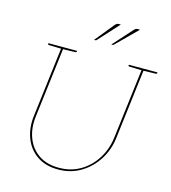

<svg xmlns="http://www.w3.org/2000/svg" viewBox="-132 -1024 1015 1139"><g transform="rotate(15 376.0 -454.5)"><path d="M330 9Q253 9 200.5 -27Q148 -63 124.5 -124.5Q101 -186 110 -260L164 -700H176L122 -261Q113 -189 135 -130Q157 -71 207 -36.5Q257 -2 331 -2Q406 -2 464 -36.5Q522 -71 558.5 -129.5Q595 -188 604 -260L658 -700H670L616 -260Q607 -186 568 -125Q529 -64 468 -27.5Q407 9 330 9ZM167 -700 164 -688 88 -690Q85 -690 83 -691.5Q81 -693 81 -695L82 -700ZM258 -700 257 -695Q257 -693 254.5 -691.5Q252 -690 250 -690L172 -688L173 -700ZM661 -700 658 -688 582 -690Q579 -690 577 -691.5Q575 -693 575 -695L576 -700ZM752 -700 751 -695Q751 -693 748.5 -691.5Q746 -690 744 -690L666 -688L667 -700ZM457 -918H468L354 -793Q352 -789 345 -789H338L434 -907Q441 -914 445 -916Q449 -918 457 -918ZM573 -918H586L460 -793Q458 -791 456 -790Q454 -789 451 -789H444L550 -907Q557 -914 561 -916Q565 -918 573 -918Z"/></g></svg>

Font: Aleo Thin
Style: Italic
Weight: 250
Italic angle: -7°
Designer: Alessio Laiso
Foundry: Alessio Laiso
Version: Version 2.001;gftools[0.9.29]